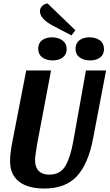

<svg xmlns="http://www.w3.org/2000/svg" viewBox="-20 -1066 631 1106"><path d="M235 20Q141 20 89.5 -20Q38 -60 38 -139Q38 -183 52 -253L131 -660H274L195 -242Q182 -169 182 -143Q182 -103 203 -81.5Q224 -60 264 -60Q328 -60 357.5 -111.5Q387 -163 403 -257L475 -660H591L516 -267Q488 -121 422.5 -50.5Q357 20 235 20ZM392 -862 296 -912Q210 -955 210 -1001Q210 -1019 223 -1031.5Q236 -1044 254 -1046L414 -892ZM364 -783Q364 -752 341.5 -735Q319 -718 283 -718Q247 -718 223.5 -735.5Q200 -753 200 -785Q200 -817 222 -834Q244 -851 280 -851Q316 -851 340 -833Q364 -815 364 -783ZM579 -783Q579 -752 557 -735Q535 -718 499 -718Q462 -718 438.5 -735.5Q415 -753 415 -785Q415 -816 437 -833.5Q459 -851 495 -851Q532 -851 555.5 -833.5Q579 -816 579 -783Z"/></svg>

Font: Sansita Medium Italic
Style: Regular
Weight: 500
Italic angle: -11°
Designer: Pablo Cosgaya
Foundry: Omnibus-Type
Version: Version 1.006